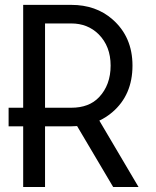

<svg xmlns="http://www.w3.org/2000/svg" viewBox="-20 -752 626 772"><path d="M266.6 -318.8Q338.4 -318.8 378.4 -361.3Q424.8 -410.6 424.8 -488.3Q424.8 -565.9 376.5 -614.3Q332.5 -657.7 266.6 -657.7H161.1V-318.8ZM73.2 0V-244.1H14.6V-318.8H73.2V-732.4H266.6Q365.7 -732.4 432.1 -674.3Q512.7 -604 512.7 -488.3Q512.7 -370.1 431.6 -300.8Q407.7 -280.3 379.4 -267.1L537.1 0H435.1L290 -245.1Q278.8 -244.1 266.6 -244.1H161.1V0Z"/></svg>

Font: Consola Mono
Style: Book
Weight: 400
Monospace: yes
Designer: Wojciech Kalinowski "wmk69" (wmk69@o2.pl)
Foundry: Wojciech Kalinowski "wmk69" (wmk69@o2.pl)
Version: Version 2.1.0